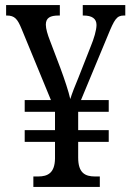

<svg xmlns="http://www.w3.org/2000/svg" viewBox="-20 -734 517 754"><path d="M111 0H372V-41H353C314 -41 287 -55 287 -115V-177H407V-223H287V-295H407V-341H298L404 -596C429 -657 438 -673 466 -673H472V-714H305V-673H308C341 -673 359 -661 359 -636C359 -616 349 -582 336 -551L288 -429C276 -401 262 -365 256 -345C250 -373 233 -424 217 -467L176 -575C167 -598 160 -621 160 -637C160 -664 177 -673 210 -673H215V-714H4V-673H7C38 -673 49 -659 65 -620L180 -341H77V-295H196V-223H77V-177H196V-111C195 -55 168 -41 130 -41H111Z"/></svg>

Font: Noto Serif Khmer Condensed
Style: Regular
Weight: 400
Width: 3
Designer: Danh Hong and the Monotype Design Team
Foundry: Monotype Imaging Inc.
Version: Version 2.004